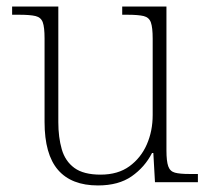

<svg xmlns="http://www.w3.org/2000/svg" viewBox="-20 -556 645 586"><path d="M279 10Q198 10 157 -37.5Q116 -85 116 -184V-439Q116 -473 110.5 -488Q105 -503 88.5 -507Q72 -511 38 -511H17V-536H158V-183Q158 -137 168.5 -100.5Q179 -64 207 -43.5Q235 -23 287 -23Q340 -23 375 -48.5Q410 -74 428 -115Q446 -156 446 -205V-438Q446 -472 440.5 -487.5Q435 -503 418.5 -507Q402 -511 368 -511H353V-536H488V-97Q488 -64 493.5 -48.5Q499 -33 514 -29Q529 -25 558 -25H584V0H453L448 -89H444Q422 -46 382 -18Q342 10 279 10Z"/></svg>

Font: Noto Serif Khmer ExtraLight
Style: Regular
Weight: 250
Version: Version 2.003